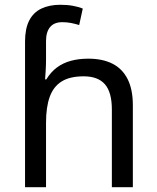

<svg xmlns="http://www.w3.org/2000/svg" viewBox="-20 -785 657 805"><path d="M85 -611Q85 -665 102.5 -699Q120 -733 153.5 -749Q187 -765 233 -765Q262 -765 286.5 -760.5Q311 -756 327 -749L312 -680Q296 -685 278.5 -688.5Q261 -692 241 -692Q207 -692 190 -671.5Q173 -651 173 -613V-535Q173 -513 171.5 -488Q170 -463 169 -452H174Q193 -483 218.5 -502Q244 -521 277 -530Q310 -539 350 -539Q410 -539 451.5 -518Q493 -497 515 -453.5Q537 -410 537 -343V0H449V-326Q449 -398 420 -431.5Q391 -465 331 -465Q273 -465 238.5 -443.5Q204 -422 188.5 -379Q173 -336 173 -271V0H85Z"/></svg>

Font: hexmalayalam15
Style: Book
Weight: 400
Designer: Jelle Bosma - Monotype Design Team
Foundry: Monotype Imaging Inc.
Version: Version 2.003